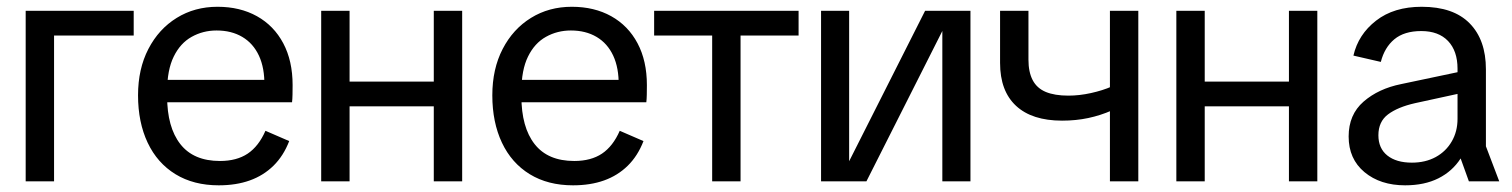

<svg xmlns="http://www.w3.org/2000/svg" viewBox="-20 -543 4528 575"><path d="M56.9 0V-510.7H141.9V0ZM82 -436.6V-510.7H380.4V-436.6Z M635 12Q559.9 12 505.5 -21.3Q451 -54.7 422.2 -115.7Q393.4 -176.7 393.4 -257.6Q393.4 -336.6 424.4 -396.4Q455.3 -456.1 509.2 -489.4Q563 -522.7 631.4 -522.7Q698.9 -522.7 749.6 -494.4Q800.3 -466.1 828.3 -413.4Q856.3 -360.7 856.3 -288.1Q856.3 -273.3 856 -259.4Q855.7 -245.5 854.6 -236.8H442.9V-303.9H803.8L771.8 -286.4Q772.7 -339.2 755.5 -376.2Q738.3 -413.1 705.7 -432.4Q673.1 -451.7 628.7 -451.7Q588 -451.7 554 -432.7Q520 -413.8 500.3 -373.6Q480.5 -333.4 480.5 -269.4V-254.4Q480.5 -161.9 520.1 -111.4Q559.6 -60.9 638.8 -60.9Q688.8 -60.9 721.8 -82.9Q754.7 -105 775 -151.3L846.1 -120.5Q829 -76.2 799 -46.7Q768.9 -17.2 728 -2.6Q687.1 12 635 12Z M1279.1 0V-510.7H1364.1V0ZM941.9 0V-510.7H1026.9V0ZM991.4 -224.6V-298.6H1312.9V-224.6Z M1696 12Q1620.9 12 1566.5 -21.3Q1512 -54.7 1483.2 -115.7Q1454.4 -176.7 1454.4 -257.6Q1454.4 -336.6 1485.4 -396.4Q1516.3 -456.1 1570.2 -489.4Q1624 -522.7 1692.4 -522.7Q1759.9 -522.7 1810.6 -494.4Q1861.3 -466.1 1889.3 -413.4Q1917.3 -360.7 1917.3 -288.1Q1917.3 -273.3 1917 -259.4Q1916.7 -245.5 1915.6 -236.8H1503.9V-303.9H1864.8L1832.8 -286.4Q1833.7 -339.2 1816.5 -376.2Q1799.3 -413.1 1766.7 -432.4Q1734.1 -451.7 1689.7 -451.7Q1649 -451.7 1615 -432.7Q1581 -413.8 1561.3 -373.6Q1541.5 -333.4 1541.5 -269.4V-254.4Q1541.5 -161.9 1581.1 -111.4Q1620.6 -60.9 1699.8 -60.9Q1749.8 -60.9 1782.8 -82.9Q1815.7 -105 1836 -151.3L1907.1 -120.5Q1890 -76.2 1860 -46.7Q1829.9 -17.2 1789 -2.6Q1748.1 12 1696 12Z M2112.8 0V-480.7H2197.8V0ZM1939 -436.6V-510.7H2371.6V-436.6Z M2438.9 0V-510.7H2523V-60.1L2750.5 -510.7H2886.3V0H2802.1V-450.2L2574.8 0Z M3160.7 -181.7Q3070.6 -181.7 3022.8 -226.1Q2975 -270.5 2975 -354.6V-510.7H3060V-364.3Q3060 -327.3 3072.6 -303.1Q3085.2 -278.9 3111.8 -267.7Q3138.4 -256.6 3179.6 -256.6Q3212.3 -256.6 3247.2 -264.3Q3282.2 -272 3309.8 -284.1V-212.3Q3275.8 -197.3 3239 -189.5Q3202.3 -181.7 3160.7 -181.7ZM3304 0V-510.7H3389V0Z M3840.1 0V-510.7H3925.1V0ZM3502.9 0V-510.7H3587.9V0ZM3552.4 -224.6V-298.6H3873.9V-224.6Z M4188 12Q4113.8 12 4066.3 -27.5Q4018.9 -67 4018.9 -134.2Q4018.9 -199.7 4063.5 -238.6Q4108.2 -277.5 4176.3 -291.2L4390.2 -336.3V-271.6L4217.6 -234Q4165.7 -222.2 4136.8 -200.4Q4108 -178.7 4108 -138Q4108 -98.7 4134.8 -77.3Q4161.6 -55.9 4208.3 -55.9Q4248.7 -55.9 4279.5 -72.6Q4310.3 -89.4 4327.6 -119.3Q4345 -149.1 4345 -187.3V-337.2Q4345 -390.2 4316.7 -420.1Q4288.3 -450 4236.5 -450Q4185.4 -450 4155.8 -425.4Q4126.3 -400.8 4115.3 -357.6L4033.2 -376.5Q4047.7 -439.8 4101.1 -481.2Q4154.4 -522.7 4237.7 -522.7Q4332.5 -522.7 4381.2 -473.2Q4430 -423.7 4430 -335.3V-104.9L4469.9 0H4379L4354.3 -68.5Q4329.7 -30.1 4287.8 -9Q4246 12 4188 12Z"/></svg>

Font: TikTok Sans Light
Style: Regular
Weight: 300
Version: Version 4.000